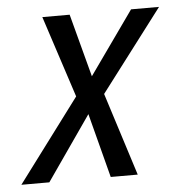

<svg xmlns="http://www.w3.org/2000/svg" viewBox="-88 -553 559 595"><g transform="rotate(-5 191.5 -256.0)"><path d="M148 -258 65 -512H150L202 -316L341 -512H428L235 -258L317 0H233L181 -200L42 0H-45Z"/></g></svg>

Font: Decalotype
Style: Italic
Weight: 400
Italic angle: -12°
Designer: Alfredo Marco Pradil
Foundry: Alfredo Marco Pradil
Version: Version 1.0